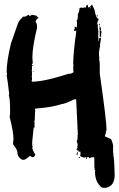

<svg xmlns="http://www.w3.org/2000/svg" viewBox="-20 -724 542 874"><path d="M389.2 -689.9V-686Q393.1 -686 393.1 -689.9ZM420.4 -654.8H424.3V-648.9Q420.4 -648.9 420.4 -652.8ZM409.2 -8.8Q395.5 -8.3 387.2 -4.4H385.3V-8.3H375.5V-0.5H371.6V-2.4L373.5 -6.3Q371.6 -6.3 367.7 -8.3Q364.3 -6.3 359.9 -6.3L357.9 -10.3L354 -8.3L344.2 -14.2L346.2 -18.1V-33.7H336.4L338.4 -37.6Q328.6 -39.6 328.6 -41.5Q328.6 -46.4 334.5 -55.2Q330.6 -55.2 330.6 -59.1V-61H334.5Q334.5 -64 328.6 -84.5Q332.5 -84.5 332.5 -88.4V-98.1H334.5L332.5 -102.1Q332.5 -104 334.5 -104Q334.5 -106 332.5 -106Q332.5 -109.9 334.5 -109.9Q326.7 -256.3 326.7 -270L322.8 -272H318.8Q273.9 -250.5 262.2 -250.5Q214.4 -235.4 154.8 -231Q139.2 -231 139.2 -227.1Q139.2 -221.2 141.1 -221.2L139.2 -211.4V-203.6Q139.2 -170.4 135.3 -170.4L137.2 -166.5V-143.1H133.3Q125.5 -73.7 125.5 -59.1L129.4 -61H131.3L127.4 -55.2V-51.3Q127.4 -41.5 141.1 -20Q137.2 -8.3 125.5 -8.3L117.7 -14.2H115.7Q96.2 3.4 88.4 3.4H82.5Q59.1 -6.3 59.1 -33.7Q55.2 -47.9 39.6 -66.9V-72.8Q39.6 -81.1 41.5 -88.4Q41.5 -124 23.9 -191.9L25.9 -205.6V-225.1Q25.9 -272.5 20 -291.5L22 -295.4Q15.1 -356 10.3 -381.3Q10.3 -383.3 12.2 -383.3L10.3 -397Q10.3 -444.8 29.8 -525.9L61 -615.7Q67.4 -632.3 80.6 -643.1Q82.5 -648.9 92.3 -648.9V-647L109.9 -656.7Q113.8 -656.7 113.8 -650.9H115.7L125.5 -656.7L146 -652.8V-650.4H149.9Q149.4 -649.9 148.9 -648.9Q148.9 -645 154.8 -645V-641.1Q147 -641.1 141.1 -623.5Q147.9 -623.5 148.9 -598.1Q127.4 -511.7 127.4 -461.4L129.4 -434.1H125.5V-404.8Q125.5 -402.8 123.5 -402.8L125.5 -398.9V-379.4Q125.5 -377.4 123.5 -377.4L125.5 -373.5V-359.9Q125.5 -357.9 123.5 -357.9Q125.5 -354 125.5 -352.1Q181.2 -352.1 295.4 -389.2V-387.2Q314.9 -391.1 314.9 -398.9Q313 -402.8 313 -404.8H314.9L313 -408.7V-410.6Q313 -412.6 314.9 -412.6L313 -416.5Q313 -422.9 314.9 -426.3Q314.9 -430.2 313 -430.2Q314 -489.3 326.7 -576.7V-586.4H324.7Q324.7 -582.5 322.8 -582.5Q318.8 -584.5 316.9 -584.5V-588.4Q320.8 -593.3 320.8 -596.2Q318.8 -600.1 318.8 -602.1H322.8L328.6 -598.1L330.6 -607.9V-621.6L328.6 -631.3Q334.5 -631.3 334.5 -652.8V-660.6Q340.3 -665.5 342.3 -688Q346.7 -688 350.1 -689.9Q354 -688 356 -688L363.8 -689.9H371.6Q371.6 -701.7 377.4 -701.7H379.4L381.3 -689.9Q388.7 -689.9 398.9 -703.6L410.6 -678.2Q417 -639.2 428.2 -639.2V-631.3Q424.8 -631.3 422.4 -617.7L426.3 -606Q426.3 -604 424.3 -604L428.2 -578.6H426.3L428.2 -574.7Q428.2 -572.8 426.3 -572.8L428.2 -568.8L426.3 -559.1L428.2 -555.2Q428.2 -553.2 426.3 -553.2Q428.2 -545.9 428.2 -537.6H430.2V-547.4Q428.2 -551.3 428.2 -553.2L434.1 -549.3H436V-553.2L439.9 -551.3Q436 -520 434.1 -520Q434.1 -518.1 436 -518.1Q430.2 -487.8 430.2 -481Q432.1 -456.5 432.1 -455.6H430.2Q434.1 -446.8 434.1 -430.2V-389.2Q465.3 -171.9 465.3 -129.4H461.4V-127.4Q461.4 -125.5 463.4 -125.5Q459 -111.3 457 -103.5Q466.8 -99.1 483.4 -91.8Q487.8 -91.8 495.1 -62.5L494.6 -43.5Q494.6 -24.4 497.1 -21.5Q497.1 -19.5 495.1 -19.5Q500 -10.7 502 72.3Q502 123 461.9 130.9H449.7Q441.4 130.9 431.2 117.2Q412.1 95.7 412.1 52.7Q414.6 52.7 414.6 50.8Q409.7 50.8 409.7 46.9Q409.7 44.9 412.1 44.9Q409.7 41 409.7 39.1Q409.7 17.1 409.2 -8.8ZM338.4 -8.3H344.2V-4.4H338.4ZM334.5 -31.7V-29.8L332.5 -18.1H328.6V-20Q330.1 -31.7 334.5 -31.7ZM127.4 -68.8H131.3V-66.9H127.4ZM129.4 -398.9H133.3V-397H129.4ZM127.4 -428.2H131.3V-424.3H127.4ZM432.1 -604H434.1Q437.5 -604 439.9 -590.3Q438 -586.4 438 -584.5Q441.9 -584 441.9 -580.6L439.9 -561Q441.9 -561 441.9 -559.1L434.1 -555.2V-586.4Q434.1 -590.8 432.1 -594.2L434.1 -598.1Q432.1 -602.1 432.1 -604ZM430.2 -615.7H434.1V-607.9Q430.2 -607.9 430.2 -611.8Z"/></svg>

Font: Mister Brush
Style: Regular
Weight: 400
Designer: GGBotNet
Foundry: GGBotNet
Version: 1.00